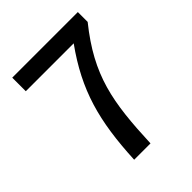

<svg xmlns="http://www.w3.org/2000/svg" viewBox="-205 -859 981 981"><g transform="rotate(-45 285.0 -368.5)"><path d="M193 0H311C323 -288 350 -451 523 -666V-737H49V-639H395C253 -441 206 -269 193 0Z"/></g></svg>

Font: Noto Sans HK Medium
Style: Regular
Weight: 500
Designer: Ryoko NISHIZUKA 西塚涼子 (kana, bopomofo & ideographs); Paul D. Hunt (Latin, Greek & Cyrillic); Sandoll Communications 산돌커뮤니
Foundry: Adobe
Version: Version 2.002;hotconv 1.0.116;makeotfexe 2.5.65601